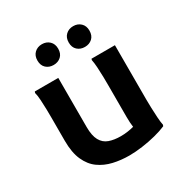

<svg xmlns="http://www.w3.org/2000/svg" viewBox="-174 -889 1003 1042"><g transform="rotate(-30 328.0 -368.5)"><path d="M341 12Q288 12 240.5 1Q193 -10 156 -36.5Q119 -63 97.5 -111Q76 -159 76 -232V-377Q76 -397 75.5 -428Q75 -459 73 -489.5Q71 -520 66 -538L69 -546H216V-238Q216 -184 232.5 -154Q249 -124 280 -113Q311 -102 353 -102Q374 -102 395 -105Q416 -108 435 -113Q433 -126 432 -142.5Q431 -159 431 -178V-377Q431 -397 430.5 -428Q430 -459 428 -489.5Q426 -520 422 -538L424 -546H571V-204Q571 -184 572 -152.5Q573 -121 575 -90.5Q577 -60 581 -42L578 -34Q548 -21 507 -10.5Q466 0 422 6Q378 12 341 12ZM426 -619Q398 -619 379.5 -636Q361 -653 361 -684Q361 -714 379.5 -731.5Q398 -749 426 -749Q454 -749 472.5 -731.5Q491 -714 491 -684Q491 -653 472.5 -636Q454 -619 426 -619ZM230 -619Q202 -619 183.5 -636Q165 -653 165 -684Q165 -714 183.5 -731.5Q202 -749 230 -749Q258 -749 276.5 -731.5Q295 -714 295 -684Q295 -653 276.5 -636Q258 -619 230 -619Z"/></g></svg>

Font: Kufam SemiBold
Style: Regular
Weight: 600
Designer: Wael Morcos, Artur Schmal
Foundry: Original Type
Version: Version 1.300; ttfautohint (v1.8.3)